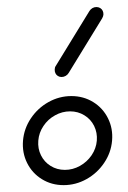

<svg xmlns="http://www.w3.org/2000/svg" viewBox="-20 -539 372 559"><path d="M261.9 -129.6Q263.7 -152.6 254.1 -172.2Q244.4 -191.9 225.7 -203.3Q207 -214.8 184.1 -214.8Q161.1 -214.8 140.4 -203.3Q119.6 -191.9 106.5 -172.2Q93.3 -152.6 91.5 -129.6Q89.6 -106.3 99.3 -86.9Q108.9 -67.4 127.4 -55.9Q145.9 -44.4 168.9 -44.4Q191.9 -44.4 212.6 -55.9Q233.3 -67.4 246.7 -87Q260 -106.7 261.9 -129.6ZM47 -129.6Q50 -164.8 70 -194.6Q90 -224.4 121.3 -241.9Q152.6 -259.3 187.8 -259.3Q223 -259.3 251.3 -241.9Q279.6 -224.4 294.4 -194.6Q309.3 -164.8 306.3 -129.6Q303.3 -94.4 283.1 -64.6Q263 -34.8 231.7 -17.4Q200.4 0 165.2 0Q130 0 101.9 -17.4Q73.7 -34.8 58.9 -64.6Q44.1 -94.4 47 -129.6ZM260.7 -518.5Q266.7 -518.5 271.7 -515.6Q276.7 -512.6 279.1 -507.4Q281.5 -502.2 281.1 -496.3Q280.7 -491.5 277.4 -485.6L180 -326.7Q177 -321.5 171.3 -318.1Q165.6 -314.8 159.3 -314.8Q153.3 -314.8 148.5 -317.8Q143.7 -320.7 141.3 -325.9Q138.9 -331.1 139.3 -337Q139.3 -343 142.6 -347.4L240.4 -507Q243.7 -512.2 249.1 -515.4Q254.4 -518.5 260.7 -518.5Z"/></svg>

Font: 26F Galaxy Sans Oblique
Style: Regular
Weight: 400
Italic angle: -5°
Designer: C₂₉H₂₅N₃O₅
Version: Version 1.200;FEAKit 1.0